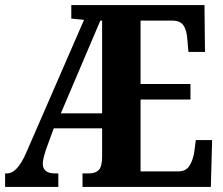

<svg xmlns="http://www.w3.org/2000/svg" viewBox="-20 -734 875 754"><path d="M0 0H209V-53H196Q148 -53 148 -92Q148 -107 160 -145L191 -230H381V-120Q381 -80 368 -66.5Q355 -53 329 -53H304V0H808L813 -184H749L743 -138Q738 -105 724 -83Q710 -61 681 -61H532V-343H728V-404H532V-653H657Q688 -653 701 -633.5Q714 -614 716 -576L720 -530H785L783 -714H260V-661L310 -656L82 -132Q47 -53 8 -53H0ZM219 -289 374 -653H381V-289Z"/></svg>

Font: Noto Serif ExtraCondensed Extra
Style: Regular
Weight: 800
Width: 3
Designer: Monotype Design Team
Foundry: Monotype Imaging Inc.
Version: Version 1.002